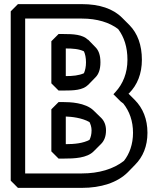

<svg xmlns="http://www.w3.org/2000/svg" viewBox="-20 -876 767 931"><path d="M264 -437H288C336 -437 381 -438 408 -465L443 -501C458 -516 467 -539 467 -574C467 -609 458 -632 443 -647L408 -683H407C380 -709 335 -711 288 -711H264L229 -676V-472ZM299 -507V-641C331 -641 363 -639 387 -627C393 -614 397 -596 397 -574C397 -552 393 -535 387 -521C364 -510 332 -507 299 -507ZM229 -346V-142L264 -107H288C340 -107 402 -109 435 -143L470 -178C485 -193 494 -214 494 -244C494 -270 485 -290 471 -304L435 -339L434 -340C394 -379 318 -381 288 -381H264ZM299 -311C327 -310 377 -305 414 -284C419 -274 424 -260 424 -244C424 -225 420 -210 414 -198C383 -181 340 -177 299 -177ZM565 -384C569 -381 574 -377 578 -374C608 -336 625 -289 625 -232C625 -177 608 -130 581 -96C530 -56 459 -35 377 -35H102V-786H377C451 -786 511 -767 553 -735C582 -696 598 -648 598 -586C598 -522 576 -469 540 -430L530 -419ZM603 -422 606 -424C646 -464 668 -519 668 -586C668 -658 647 -714 608 -754L572 -790C528 -834 462 -856 377 -856H67L32 -821V0L67 35H377C469 35 549 10 600 -41L635 -77C673 -115 695 -167 695 -232C695 -298 673 -352 633 -392L632 -393Z"/></svg>

Font: Hussar Press
Style: Bold
Weight: 700
Foundry: Cannot Into Space Fonts
Version: Version 1.43